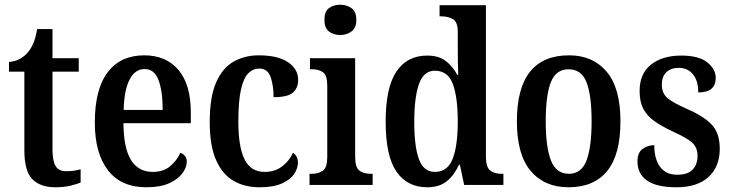

<svg xmlns="http://www.w3.org/2000/svg" viewBox="-20 -782 3094 812"><path d="M214 10Q150 10 116.5 -24.5Q83 -59 83 -147V-479H18V-520Q45 -522 65 -533.5Q85 -545 98 -561Q111 -576 121 -599Q131 -622 137 -659H202V-536H313V-479H202V-151Q202 -102 215 -80Q228 -58 259 -58Q277 -58 292 -60Q307 -62 321 -66V-10Q307 -4 279.5 3Q252 10 214 10Z M599 10Q492 10 436.5 -62Q381 -134 381 -264Q381 -405 435.5 -476.5Q490 -548 590 -548Q682 -548 734.5 -486.5Q787 -425 787 -306V-261H502Q503 -154 534.5 -104.5Q566 -55 626 -55Q671 -55 699.5 -79Q728 -103 743 -136Q754 -132 762 -122.5Q770 -113 770 -98Q770 -75 752 -50Q734 -25 696.5 -7.5Q659 10 599 10ZM668 -317Q668 -396 650.5 -443Q633 -490 592 -490Q551 -490 528 -445.5Q505 -401 503 -317Z M1078 10Q1015 10 968 -17Q921 -44 894 -104.5Q867 -165 867 -265Q867 -373 894.5 -434.5Q922 -496 969 -522Q1016 -548 1074 -548Q1155 -548 1198 -519Q1241 -490 1241 -444Q1241 -411 1219.5 -391Q1198 -371 1137 -371Q1137 -420 1124.5 -456Q1112 -492 1077 -492Q1050 -492 1030 -472Q1010 -452 999 -403Q988 -354 988 -266Q988 -162 1014 -108.5Q1040 -55 1099 -55Q1143 -55 1173.5 -78.5Q1204 -102 1219 -136Q1240 -122 1240 -94Q1240 -71 1224.5 -47Q1209 -23 1173 -6.5Q1137 10 1078 10Z M1419 -634Q1390 -634 1371 -649Q1352 -664 1352 -698Q1352 -733 1371 -747.5Q1390 -762 1419 -762Q1446 -762 1466.5 -747.5Q1487 -733 1487 -698Q1487 -664 1466.5 -649Q1446 -634 1419 -634ZM1289 0V-47H1299Q1328 -47 1346 -60.5Q1364 -74 1364 -117V-420Q1364 -463 1346.5 -476Q1329 -489 1302 -489H1291V-536H1482V-120Q1482 -74 1500 -60.5Q1518 -47 1546 -47H1556V0Z M1787 10Q1702 10 1656.5 -56.5Q1611 -123 1611 -267Q1611 -412 1656.5 -479.5Q1702 -547 1787 -547Q1836 -547 1865.5 -524Q1895 -501 1914 -465H1918Q1917 -488 1916.5 -517Q1916 -546 1916 -574V-647Q1916 -690 1895 -701.5Q1874 -713 1846 -713H1839V-760H2035V-120Q2035 -75 2053 -61Q2071 -47 2101 -47H2109V0H1943L1925 -85H1921Q1901 -41 1869.5 -15.5Q1838 10 1787 10ZM1819 -55Q1873 -55 1894.5 -110.5Q1916 -166 1916 -268Q1916 -371 1895 -427Q1874 -483 1819 -483Q1772 -483 1752 -427Q1732 -371 1732 -267Q1732 -161 1752 -108Q1772 -55 1819 -55Z M2384 10Q2283 10 2224.5 -59Q2166 -128 2166 -269Q2166 -548 2387 -548Q2487 -548 2545.5 -479Q2604 -410 2604 -269Q2604 -128 2548 -59Q2492 10 2384 10ZM2386 -47Q2439 -47 2460.5 -103.5Q2482 -160 2482 -269Q2482 -379 2460.5 -434Q2439 -489 2385 -489Q2331 -489 2309.5 -434Q2288 -379 2288 -269Q2288 -160 2310 -103.5Q2332 -47 2386 -47Z M2841 10Q2757 10 2716.5 -18.5Q2676 -47 2676 -99Q2676 -137 2698 -152.5Q2720 -168 2747 -168Q2747 -110 2771.5 -76.5Q2796 -43 2844 -43Q2889 -43 2909.5 -65Q2930 -87 2930 -123Q2930 -158 2907.5 -178.5Q2885 -199 2829 -224Q2780 -247 2748 -269.5Q2716 -292 2700.5 -322Q2685 -352 2685 -397Q2685 -471 2733.5 -509Q2782 -547 2861 -547Q2936 -547 2971.5 -518Q3007 -489 3007 -453Q3007 -391 2933 -391Q2933 -441 2910.5 -468Q2888 -495 2851 -495Q2816 -495 2797.5 -476Q2779 -457 2779 -425Q2779 -388 2802 -368Q2825 -348 2884 -322Q2952 -293 2988 -257Q3024 -221 3024 -153Q3024 -77 2976.5 -33.5Q2929 10 2841 10Z"/></svg>

Font: Noto Serif Myanmar Cond SemBd
Style: Regular
Weight: 600
Width: 3
Designer: Ben Mitchell and the Monotype Design Team
Foundry: Monotype Imaging Inc.
Version: Version 2.106; ttfautohint (v1.8.4.7-5d5b)